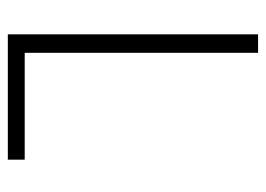

<svg xmlns="http://www.w3.org/2000/svg" viewBox="-112 -550 663 478"><g transform="rotate(90 219.0 -311.5)"><path d="M66 0V-623H112V-42H378V0Z"/></g></svg>

Font: Inconsolata SemiCondensed Light
Style: Regular
Weight: 300
Width: 4
Monospace: yes
Designer: Raph Levien, Cyreal, Brenton Simpson
Foundry: Raph Levien, Cyreal, Google
Version: Version 3.100; ttfautohint (v1.8.4.7-5d5b)